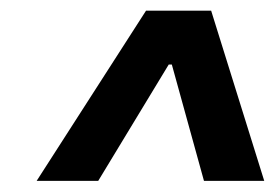

<svg xmlns="http://www.w3.org/2000/svg" viewBox="-20 -730 508 353"><path d="M286.6 -650.4H312L305.7 -611.3H280.3ZM47.4 -397.5 248.5 -710.4H368.2L465.8 -397.5H355L292 -625.5H298.8L160.6 -397.5Z"/></svg>

Font: Inter 28pt
Style: Bold Italic
Weight: 700
Italic angle: -9.3988°
Designer: Rasmus Andersson
Foundry: rsms
Version: Version 4.001;git-66647c0bb